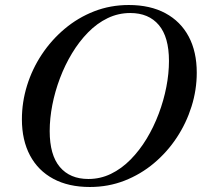

<svg xmlns="http://www.w3.org/2000/svg" viewBox="-20 -736 809 767"><path d="M178.5 -212.5Q178.5 -117 219 -69Q259.5 -21 333 -21Q381 -21 423.2 -41.5Q465.5 -62 501.5 -98.5Q537.5 -135 565.8 -181.8Q594 -228.5 614 -281.5Q634 -334.5 644.5 -388.5Q655 -442.5 655 -492.5Q655 -588 614.5 -636Q574 -684 500.5 -684Q452.5 -684 410 -663.5Q367.5 -643 331.8 -606.5Q296 -570 267.8 -523.2Q239.5 -476.5 219.5 -423.5Q199.5 -370.5 189 -316.5Q178.5 -262.5 178.5 -212.5ZM766 -445.5Q766 -377 745.2 -310.8Q724.5 -244.5 686.2 -186.5Q648 -128.5 595 -84Q542 -39.5 477.2 -14.2Q412.5 11 339 11Q253.5 11 192.8 -21.8Q132 -54.5 99.8 -115.2Q67.5 -176 67.5 -259.5Q67.5 -328 88 -394.2Q108.5 -460.5 147 -518.5Q185.5 -576.5 238.5 -621Q291.5 -665.5 356.2 -690.8Q421 -716 494.5 -716Q580 -716 640.8 -683.2Q701.5 -650.5 733.8 -590Q766 -529.5 766 -445.5Z"/></svg>

Font: Newsreader 60pt Medium
Style: Italic
Weight: 500
Italic angle: -17°
Designer: Hugues Gentile
Foundry: Production Type
Version: Version 1.003